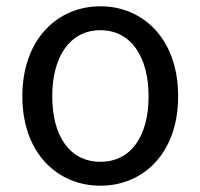

<svg xmlns="http://www.w3.org/2000/svg" viewBox="-20 -577 637 610"><path d="M299 13C435 13 546 -90 546 -271C546 -453 435 -557 299 -557C163 -557 51 -453 51 -271C51 -90 163 13 299 13ZM299 -63C202 -63 146 -144 146 -271C146 -397 202 -481 299 -481C396 -481 452 -397 452 -271C452 -144 396 -63 299 -63Z"/></svg>

Font: Source Han Sans KR Regular
Style: Regular
Weight: 400
Designer: Ryoko NISHIZUKA (kana & ideographs); Paul D. Hunt (Latin, Greek & Cyrillic); Wenlong ZHANG (bopomofo); Sandoll Communica
Foundry: Adobe Systems Incorporated
Version: Version 1.004;PS 1.004;hotconv 1.0.82;makeotf.lib2.5.63406